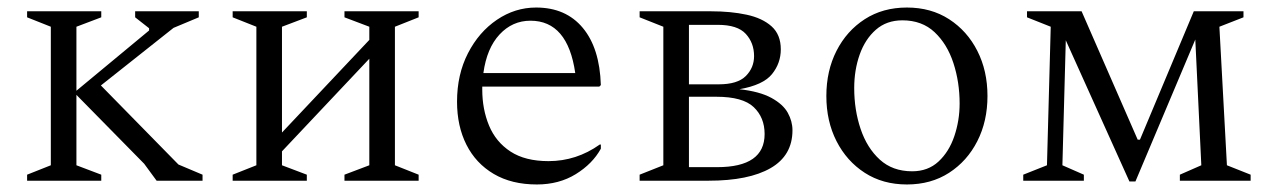

<svg xmlns="http://www.w3.org/2000/svg" viewBox="-20 -480 3387 510"><path d="M396 0 363 -45 183 -228V-41L249 -16V0H52V-16L115 -41V-409L52 -434V-450H249V-434L183 -409V-239L376 -399V-405L339 -434V-450H508V-434L441 -406L248 -253L454 -43L518 -16V0Z M661 -409 598 -434V-450H795V-434L729 -409V-128L961 -374V-409L895 -434V-450H1092V-434L1029 -409V-41L1092 -16V0H895V-16L961 -41V-324L729 -78V-41L795 -16V0H598V-16L661 -41Z M1406 10Q1339 10 1291.5 -18Q1244 -46 1219 -95.5Q1194 -145 1194 -210Q1194 -282 1223 -338.5Q1252 -395 1300 -427.5Q1348 -460 1404 -460Q1483 -460 1528 -406Q1573 -352 1576 -254L1572 -250H1261Q1261 -246 1261 -242Q1261 -190 1279 -146.5Q1297 -103 1336 -77.5Q1375 -52 1437 -52Q1511 -52 1573 -96H1576V-85Q1554 -45 1509.5 -17.5Q1465 10 1406 10ZM1389 -425Q1341 -425 1307 -388.5Q1273 -352 1264 -286H1508Q1488 -425 1389 -425Z M1742 -409 1679 -434V-450H1869Q1921 -450 1963 -441Q2005 -432 2029.5 -410Q2054 -388 2054 -349Q2054 -312 2030.5 -283Q2007 -254 1944 -243Q1998 -237 2029 -220Q2060 -203 2072.5 -180.5Q2085 -158 2085 -134Q2085 -67 2027 -33.5Q1969 0 1862 0H1679V-16L1742 -41ZM1887 -414H1810V-256H1889Q1939 -256 1961 -278Q1983 -300 1983 -331Q1983 -366 1961 -390Q1939 -414 1887 -414ZM1883 -223H1810V-36H1885Q2011 -36 2011 -124Q2011 -168 1982 -195.5Q1953 -223 1883 -223Z M2389 10Q2325 10 2277 -21Q2229 -52 2202 -105Q2175 -158 2175 -225Q2175 -292 2202 -345Q2229 -398 2277 -429Q2325 -460 2389 -460Q2453 -460 2501 -429Q2549 -398 2576 -345Q2603 -292 2603 -225Q2603 -158 2576 -105Q2549 -52 2501 -21Q2453 10 2389 10ZM2403 -25Q2445 -25 2473 -51Q2501 -77 2515 -118.5Q2529 -160 2529 -205Q2529 -262 2512.5 -312.5Q2496 -363 2462.5 -394.5Q2429 -426 2377 -426Q2335 -426 2306.5 -401Q2278 -376 2263.5 -335Q2249 -294 2249 -246Q2249 -188 2266 -137.5Q2283 -87 2317 -56Q2351 -25 2403 -25Z M2771 -409 2708 -434V-450H2853L3002 -109H3008L3151 -450H3283V-434L3219 -409L3239 -41L3302 -16V0H3114V-16L3171 -41L3155 -375L2996 2H2980L2811 -373L2802 -41L2859 -16V0H2698V-16L2761 -41Z"/></svg>

Font: Spectral Light
Style: Regular
Weight: 300
Designer: Jean-Baptiste Levee
Foundry: Production Type
Version: Version 2.001